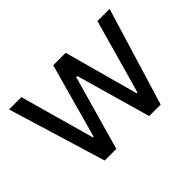

<svg xmlns="http://www.w3.org/2000/svg" viewBox="-102 -755 981 981"><g transform="rotate(-45 388.5 -265.0)"><path d="M25.4 -530.3H114.3L227.5 -126H232.4L344.7 -530.3H434.6L544.9 -127.9H550.8L664.1 -530.3H752L590.8 0H507.8L392.6 -404.3H384.8L270.5 0H186.5Z"/></g></svg>

Font: Pretendard
Style: Regular
Weight: 400
Designer: Base glyphs from Inter by Rasmus Andersson; Hangeul glyphs from Noto Sans CJK(Source Han Sans) by Jang Soo-young and Kan
Foundry: Kil Hyung-jin
Version: Version 1.309